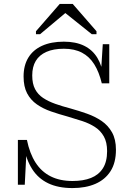

<svg xmlns="http://www.w3.org/2000/svg" viewBox="-20 -940 672 977"><path d="M349 -19Q404 -19 443 -34.5Q482 -50 503.5 -83.5Q525 -117 525 -171Q525 -216 508.5 -245.5Q492 -275 463.5 -293.5Q435 -312 398.5 -324Q362 -336 324 -347Q280 -359 239.5 -373Q199 -387 167.5 -409Q136 -431 118 -465Q100 -499 100 -551Q100 -607 124 -646.5Q148 -686 194 -707Q240 -728 305 -728Q366 -728 408.5 -707Q451 -686 475.5 -645.5Q500 -605 507 -546L494 -573L503 -715H536V-516H498Q484 -574 459.5 -613Q435 -652 397 -672Q359 -692 305 -692Q252 -692 216 -676Q180 -660 162 -630Q144 -600 144 -556Q144 -514 158.5 -486.5Q173 -459 199.5 -441.5Q226 -424 261.5 -411.5Q297 -399 339 -388Q382 -376 423 -361.5Q464 -347 497 -324.5Q530 -302 550 -266.5Q570 -231 570 -178Q570 -112 542.5 -69Q515 -26 465.5 -4.5Q416 17 349 17Q276 17 225 -7.5Q174 -32 143.5 -80Q113 -128 101 -196L115 -176L106 0H71V-228H117Q131 -159 161 -112.5Q191 -66 238 -42.5Q285 -19 349 -19ZM350 -920H284L163 -781V-766H184L332 -890H292L447 -766H471V-781Z"/></svg>

Font: Roboto Serif Thin
Style: Regular
Weight: 250
Designer: Greg Gazdowicz
Foundry: Commercial Type
Version: Version 1.004